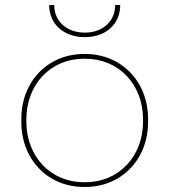

<svg xmlns="http://www.w3.org/2000/svg" viewBox="-20 -740 675 765"><path d="M176 -720C176 -644 234 -592 318 -592C402 -592 459 -644 459 -720H439C439 -656 390 -610 318 -610C246 -610 196 -655 196 -720ZM315 5H319C464 5 570 -105 570 -254V-266C570 -415 464 -525 319 -525H315C171 -525 65 -416 65 -266V-254C65 -104 171 5 315 5ZM314 -14C182 -14 85 -116 85 -256V-264C85 -404 182 -506 314 -506H320C453 -506 550 -404 550 -264V-256C550 -116 453 -14 320 -14Z"/></svg>

Font: Fixel Display Thin
Style: Regular
Weight: 100
Designer: AlfaBravo + MacPaw
Foundry: Kyrylo Tkachov, Marchela Mozhyna, Serhii Makarenko, Maria Weinstein, Zakhar Kryvoshyya
Version: Version 1.211